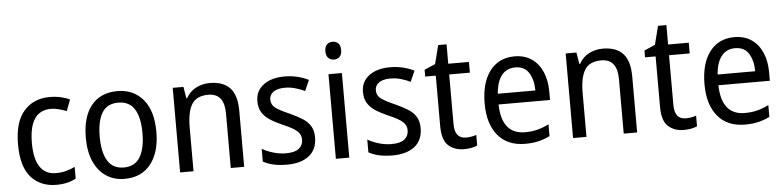

<svg xmlns="http://www.w3.org/2000/svg" viewBox="-45 -970 4950 1212"><g transform="rotate(-5 2430.0 -364.0)"><path d="M271 10Q170 10 110.5 -57Q51 -124 51 -265Q51 -407 112.5 -476.5Q174 -546 276 -546Q313 -546 346.5 -538.5Q380 -531 403 -519L376 -448Q354 -457 327 -464Q300 -471 277 -471Q139 -471 139 -266Q139 -167 173 -115.5Q207 -64 274 -64Q309 -64 339 -72Q369 -80 395 -93V-19Q344 10 271 10Z M928 -269Q928 -139 869 -64.5Q810 10 703 10Q636 10 586 -23.5Q536 -57 508.5 -119.5Q481 -182 481 -269Q481 -402 539.5 -474Q598 -546 705 -546Q806 -546 867 -474.5Q928 -403 928 -269ZM569 -269Q569 -171 601.5 -116.5Q634 -62 705 -62Q774 -62 807 -116Q840 -170 840 -269Q840 -367 807 -420Q774 -473 704 -473Q633 -473 601 -420Q569 -367 569 -269Z M1290 -546Q1375 -546 1418 -500Q1461 -454 1461 -355V0H1376V-345Q1376 -473 1275 -473Q1200 -473 1170 -424.5Q1140 -376 1140 -278V0H1055V-536H1123L1135 -463H1140Q1163 -505 1203.5 -525.5Q1244 -546 1290 -546Z M1923 -147Q1923 -70 1872 -30Q1821 10 1732 10Q1683 10 1646 1.5Q1609 -7 1581 -23V-104Q1609 -87 1649.5 -74.5Q1690 -62 1732 -62Q1788 -62 1814 -83Q1840 -104 1840 -140Q1840 -171 1816.5 -193Q1793 -215 1727 -243Q1681 -263 1648.5 -284Q1616 -305 1598 -333.5Q1580 -362 1580 -405Q1580 -471 1630.5 -508.5Q1681 -546 1763 -546Q1806 -546 1844 -537Q1882 -528 1916 -511L1886 -443Q1857 -457 1825 -466Q1793 -475 1759 -475Q1713 -475 1687.5 -457Q1662 -439 1662 -409Q1662 -375 1688.5 -355.5Q1715 -336 1781 -307Q1825 -287 1857 -266.5Q1889 -246 1906 -217.5Q1923 -189 1923 -147Z M2086 -738Q2107 -738 2121 -724Q2135 -710 2135 -681Q2135 -653 2121 -639Q2107 -625 2086 -625Q2064 -625 2049.5 -639Q2035 -653 2035 -681Q2035 -710 2049 -724Q2063 -738 2086 -738ZM2127 -536V0H2042V-536Z M2592 -147Q2592 -70 2541 -30Q2490 10 2401 10Q2352 10 2315 1.5Q2278 -7 2250 -23V-104Q2278 -87 2318.5 -74.5Q2359 -62 2401 -62Q2457 -62 2483 -83Q2509 -104 2509 -140Q2509 -171 2485.5 -193Q2462 -215 2396 -243Q2350 -263 2317.5 -284Q2285 -305 2267 -333.5Q2249 -362 2249 -405Q2249 -471 2299.5 -508.5Q2350 -546 2432 -546Q2475 -546 2513 -537Q2551 -528 2585 -511L2555 -443Q2526 -457 2494 -466Q2462 -475 2428 -475Q2382 -475 2356.5 -457Q2331 -439 2331 -409Q2331 -375 2357.5 -355.5Q2384 -336 2450 -307Q2494 -287 2526 -266.5Q2558 -246 2575 -217.5Q2592 -189 2592 -147Z M2872 -62Q2889 -62 2907 -65Q2925 -68 2938 -73V-6Q2904 10 2853 10Q2794 10 2755 -24.5Q2716 -59 2716 -148V-468H2649V-511L2718 -541L2748 -659H2801V-536H2932V-468H2801V-153Q2801 -62 2872 -62Z M3221 -546Q3284 -546 3329 -515.5Q3374 -485 3397.5 -430.5Q3421 -376 3421 -306V-252H3095Q3099 -63 3247 -63Q3290 -63 3325 -72Q3360 -81 3398 -100V-25Q3361 -7 3324.5 1.5Q3288 10 3241 10Q3130 10 3069 -63Q3008 -136 3008 -264Q3008 -398 3065 -472Q3122 -546 3221 -546ZM3220 -476Q3165 -476 3133.5 -436Q3102 -396 3096 -320H3334Q3334 -387 3306.5 -431.5Q3279 -476 3220 -476Z M3780 -546Q3865 -546 3908 -500Q3951 -454 3951 -355V0H3866V-345Q3866 -473 3765 -473Q3690 -473 3660 -424.5Q3630 -376 3630 -278V0H3545V-536H3613L3625 -463H3630Q3653 -505 3693.5 -525.5Q3734 -546 3780 -546Z M4265 -62Q4282 -62 4300 -65Q4318 -68 4331 -73V-6Q4297 10 4246 10Q4187 10 4148 -24.5Q4109 -59 4109 -148V-468H4042V-511L4111 -541L4141 -659H4194V-536H4325V-468H4194V-153Q4194 -62 4265 -62Z M4614 -546Q4677 -546 4722 -515.5Q4767 -485 4790.5 -430.5Q4814 -376 4814 -306V-252H4488Q4492 -63 4640 -63Q4683 -63 4718 -72Q4753 -81 4791 -100V-25Q4754 -7 4717.5 1.5Q4681 10 4634 10Q4523 10 4462 -63Q4401 -136 4401 -264Q4401 -398 4458 -472Q4515 -546 4614 -546ZM4613 -476Q4558 -476 4526.5 -436Q4495 -396 4489 -320H4727Q4727 -387 4699.5 -431.5Q4672 -476 4613 -476Z"/></g></svg>

Font: Noto Sans Hebrew SemiCondensed
Style: Regular
Weight: 400
Width: 4
Designer: Monotype Design Team
Foundry: Monotype Imaging Inc.
Version: Version 2.004; ttfautohint (v1.8.4.7-5d5b)